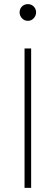

<svg xmlns="http://www.w3.org/2000/svg" viewBox="-20 -911 270 931"><path d="M99 0V-676H131V0ZM115 -810Q98 -810 86.5 -822.5Q75 -835 75 -851Q75 -868 86.5 -879.5Q98 -891 115 -891Q132 -891 143.5 -879.5Q155 -868 155 -851Q155 -835 143.5 -822.5Q132 -810 115 -810Z"/></svg>

Font: Marine Company Thin
Style: Regular
Weight: 100
Designer: Rodrigo Fuenzalida
Foundry: fragTYPE
Version: Version 1.000